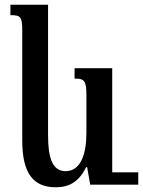

<svg xmlns="http://www.w3.org/2000/svg" viewBox="-20 -780 605 811"><path d="M564 -52H454V-492H295V-448C335 -448 345 -441 345 -379V-219C345 -127 320 -57 257 -57C202 -57 183 -112 183 -207V-760H24V-716C68 -716 74 -709 74 -649V-185C74 -48 121 11 215 11C277 11 315 -16 344 -74H348L361 0H564Z"/></svg>

Font: Noto Serif Armenian Condensed Semi
Style: Regular
Weight: 600
Width: 3
Designer: Monotype Design Team
Foundry: Monotype Imaging Inc.
Version: Version 1.901